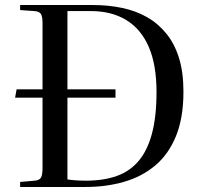

<svg xmlns="http://www.w3.org/2000/svg" viewBox="-20 -743 801 763"><path d="M349 -723Q411 -723 465.5 -711.5Q520 -700 564 -675Q608 -650 641 -609.5Q674 -569 691.5 -512Q709 -455 709 -379Q709 -275 679.5 -202.5Q650 -130 597 -85.5Q544 -41 473 -20.5Q402 0 321 0H60V-20L118 -25Q137 -27 143 -37.5Q149 -48 149 -76V-355H40L46 -388H149V-652Q149 -677 142.5 -687.5Q136 -698 116 -699L60 -703V-723ZM322 -25Q391 -25 443.5 -43.5Q496 -62 531 -103.5Q566 -145 584 -212.5Q602 -280 602 -377Q602 -486 571 -557Q540 -628 481.5 -663.5Q423 -699 341 -699H248V-388H439V-355H248V-30Q259 -28 279.5 -26.5Q300 -25 322 -25Z"/></svg>

Font: Literata 60pt
Style: Regular
Weight: 400
Designer: Latin by Veronika Burian and Jose Scaglione. Greek by Irene Vlachou. Cyrillic by Vera Evstafieva.
Foundry: TypeTogether
Version: Version 3.002